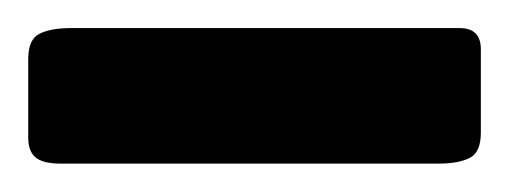

<svg xmlns="http://www.w3.org/2000/svg" viewBox="-40 -114 361 136"><path d="M3.1 1.9Q-9.6 1.9 -14.8 -2.5Q-20 -6.9 -20 -16.4V-72.2Q-20 -86.2 -12 -90.1Q-4 -94.1 10 -94.1H285.6Q300.6 -94.1 300.6 -79.1V-20Q300.6 -6 292.6 -2.1Q284.6 1.9 270.6 1.9Z"/></svg>

Font: Rubik Light
Style: Regular
Weight: 300
Designer: Hubert and Fischer
Foundry: Hubert and Fischer
Version: Version 2.300;gftools[0.9.30]